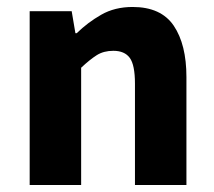

<svg xmlns="http://www.w3.org/2000/svg" viewBox="-20 -528 612 548"><path d="M64.7 0V-496.1H184.6L195.2 -433.3H199Q230.4 -464 269 -486Q307.6 -508.1 358.4 -508.1Q439.7 -508.1 475.9 -454.6Q512.1 -401 512.1 -308V0H365.2V-289.1Q365.2 -342.6 350.4 -362.8Q335.6 -383 303.5 -383Q275.9 -383 256.1 -370.5Q236.4 -358 211.6 -334.7V0Z"/></svg>

Font: Mada
Style: Regular
Weight: 400
Designer: Khaled Hosny
Version: Version 1.5